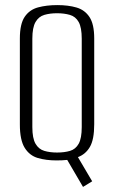

<svg xmlns="http://www.w3.org/2000/svg" viewBox="-20 -619 448 754"><path d="M306 115 244 9Q234 10 224 10.5Q214 11 202 11Q161 11 128.5 1.5Q96 -8 77 -38.5Q58 -69 58 -130V-468Q58 -525 77 -553Q96 -581 129.5 -590Q163 -599 205 -599Q248 -599 280.5 -589.5Q313 -580 331.5 -552Q350 -524 350 -468V-131Q350 -71 333 -42Q316 -13 286 -2L342 93ZM204 -20Q233 -20 255 -26.5Q277 -33 289 -54.5Q301 -76 301 -120V-467Q301 -511 289 -532.5Q277 -554 254.5 -560.5Q232 -567 204 -567Q176 -567 154 -560.5Q132 -554 119.5 -532.5Q107 -511 107 -467V-120Q107 -76 119.5 -54.5Q132 -33 154 -26.5Q176 -20 204 -20Z"/></svg>

Font: Alumni Sans Thin Light
Style: Regular
Weight: 300
Version: Version 1.018